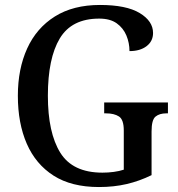

<svg xmlns="http://www.w3.org/2000/svg" viewBox="-20 -744 719 774"><path d="M379 10Q268 10 196 -36Q124 -82 88 -164.5Q52 -247 52 -358Q52 -466 89.5 -548.5Q127 -631 201 -677.5Q275 -724 383 -724Q489 -724 543 -691.5Q597 -659 597 -611Q597 -578 571 -558Q545 -538 502 -538Q502 -571 489.5 -601Q477 -631 450.5 -650Q424 -669 380 -669Q269 -669 221 -589Q173 -509 173 -358Q173 -209 223 -128.5Q273 -48 393 -48Q416 -48 438.5 -51Q461 -54 479 -60V-218Q479 -262 459.5 -274.5Q440 -287 408 -287H400V-331H657V-287H650Q623 -287 607 -274Q591 -261 591 -214V-38Q542 -14 490.5 -2Q439 10 379 10Z"/></svg>

Font: Noto Serif Bengali SemiCondensed Medium
Style: Regular
Weight: 500
Width: 4
Designer: Juan Bruce, Universal Thirst, Indian Type Foundry and the Monotype Design Team.
Foundry: Monotype Imaging Inc.
Version: Version 2.003; ttfautohint (v1.8.4.7-5d5b)